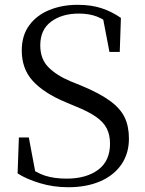

<svg xmlns="http://www.w3.org/2000/svg" viewBox="-20 -765 607 801"><path d="M264.3 16.1Q202.5 16.1 146.1 -1Q89.7 -18.1 53.4 -41.6L58.8 -191.5H100.2L131.2 -26.6L85.7 -48.5L80.4 -80.6Q128.8 -45 167.1 -32.4Q205.4 -19.8 258.3 -19.8Q339.4 -19.8 389.2 -56.5Q439 -93.2 439 -165.4Q439 -201.7 425.7 -228.5Q412.4 -255.3 381 -277.4Q349.6 -299.6 294.6 -321.5L252.2 -339.4Q163.2 -376.7 117 -427.2Q70.8 -477.6 70.8 -554.2Q70.8 -617.5 102.2 -659.7Q133.5 -702 186.3 -723.4Q239.2 -744.9 303.6 -744.9Q361 -744.9 403.9 -730.7Q446.8 -716.5 484.4 -690.3L479.6 -548.4H436.6L406.3 -706.4L453 -684.1L455.9 -651.9Q417.5 -683 384.8 -695.7Q352.1 -708.4 308.8 -708.4Q239 -708.4 193.5 -674.9Q148 -641.5 148 -576Q148 -519.2 181.5 -485.1Q215 -450.9 273.6 -426.1L319.2 -407.7Q395 -376.2 438.4 -344.6Q481.9 -313 499.9 -275.5Q517.9 -238.1 517.9 -186.6Q517.9 -124.6 486.4 -78.8Q454.9 -33.1 397.9 -8.5Q340.9 16.1 264.3 16.1Z"/></svg>

Font: Noto Serif SC
Style: Regular
Weight: 200
Designer: Ryoko NISHIZUKA 西塚涼子 (kana & ideographs); Frank Grießhammer (Latin, Greek & Cyrillic); Wenlong ZHANG 张文龙 (bopomofo); San
Foundry: Adobe
Version: Version 2.001;hotconv 1.1.0;makeotfexe 2.6.0